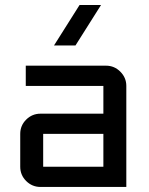

<svg xmlns="http://www.w3.org/2000/svg" viewBox="-20 -740 590 760"><path d="M379.9 -720.2 278.8 -560.1H193.8L294.9 -720.2ZM480 0H140.1Q107.4 0 83.7 -23.4Q60.1 -46.9 60.1 -80.1V-210Q60.1 -243.2 83.7 -266.6Q107.4 -290 140.1 -290H389.2V-399.9H82V-480H399.9Q432.6 -480 456.3 -456.3Q480 -432.6 480 -399.9ZM389.2 -80.1V-210H150.9V-80.1Z"/></svg>

Font: Laconic
Style: Regular
Weight: 400
Designer: Robby Woodard
Version: Version 1.000